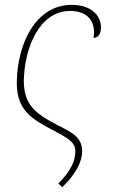

<svg xmlns="http://www.w3.org/2000/svg" viewBox="-20 -562 467 790"><path d="M236 208C285 162 318 108 318 61C318 5 281 -15 219 -46C119 -97 80 -135 78 -225C79 -366 143 -517 268 -517C337 -517 367 -479 367 -429C367 -422 366 -414 365 -406C383 -407 393 -420 395 -441C400 -495 358 -542 275 -542C128 -542 51 -384 49 -222C49 -108 109 -72 208 -21C269 11 290 28 290 60C290 117 250 163 220 193Z"/></svg>

Font: Noto Serif SemiCondensed Thin
Style: Italic
Weight: 100
Width: 4
Italic angle: -12°
Designer: Monotype Design Team
Foundry: Monotype Imaging Inc.
Version: Version 2.013